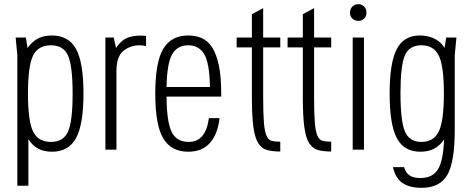

<svg xmlns="http://www.w3.org/2000/svg" viewBox="-20 -717 2262 920"><path d="M63 173H116V-50Q136 -19 163.5 -4.5Q191 10 229 10Q309 10 344.5 -55.5Q380 -121 380 -269Q380 -417 344.5 -482Q309 -547 228 -547Q190 -547 162 -532.5Q134 -518 112 -487L104 -537H55L63 -453ZM114 -269Q114 -399 138 -449.5Q162 -500 224 -500Q284 -500 306 -450.5Q328 -401 328 -269Q328 -136 306 -86.5Q284 -37 224 -37Q162 -37 138 -88Q114 -139 114 -269Z M485 0H538V-375Q538 -447 571.5 -473.5Q605 -500 648 -500Q656 -500 664 -499Q672 -498 680 -496V-545Q635 -550 599 -539Q563 -528 536 -487L525 -537H485Z M884 -37Q827 -37 803 -84Q779 -131 778 -254H1040V-269Q1040 -349 1029 -402Q1018 -455 998 -487.5Q978 -520 948.5 -533.5Q919 -547 882 -547Q801 -547 762.5 -483.5Q724 -420 724 -268Q724 -117 762.5 -53.5Q801 10 882 10Q948 10 985.5 -31.5Q1023 -73 1032 -151H981Q973 -93 949 -65Q925 -37 884 -37ZM882 -500Q933 -500 958.5 -457.5Q984 -415 986 -300H778Q780 -412 804.5 -456Q829 -500 882 -500Z M1114 -537V-490H1187V-253Q1187 -162 1194 -109.5Q1201 -57 1217.5 -31Q1234 -5 1260 2Q1286 9 1323 9V-38Q1298 -38 1282 -42Q1266 -46 1257 -66.5Q1248 -87 1244.5 -130.5Q1241 -174 1241 -253V-490H1323V-537H1241V-678L1187 -649V-537Z M1358 -537V-490H1431V-253Q1431 -162 1438 -109.5Q1445 -57 1461.5 -31Q1478 -5 1504 2Q1530 9 1567 9V-38Q1542 -38 1526 -42Q1510 -46 1501 -66.5Q1492 -87 1488.5 -130.5Q1485 -174 1485 -253V-490H1567V-537H1485V-678L1431 -649V-537Z M1724 0V-537H1670V0ZM1657 -657Q1657 -639 1668.5 -628Q1680 -617 1697 -617Q1714 -617 1725 -628Q1736 -639 1736 -657Q1736 -674 1725 -685.5Q1714 -697 1697 -697Q1680 -697 1668.5 -685.5Q1657 -674 1657 -657Z M2000 183Q2088 183 2123.5 121Q2159 59 2159 -95V-453L2167 -537H2118L2110 -487Q2096 -514 2064 -530.5Q2032 -547 1991 -547Q1915 -547 1881 -481.5Q1847 -416 1847 -269Q1847 -120 1881.5 -55Q1916 10 1994 10Q2032 10 2060 -4.5Q2088 -19 2108 -49Q2104 53 2078.5 94.5Q2053 136 1994 136Q1961 136 1942.5 123.5Q1924 111 1916 84H1863Q1874 135 1907.5 159Q1941 183 2000 183ZM1999 -500Q2059 -500 2083 -449.5Q2107 -399 2107 -269Q2107 -139 2083 -88Q2059 -37 1999 -37Q1942 -37 1920.5 -86.5Q1899 -136 1899 -271Q1899 -403 1920 -451.5Q1941 -500 1999 -500Z"/></svg>

Font: Secuela Light
Style: Regular
Weight: 300
Designer: Fernando Haro
Foundry: deFharo
Version: Version 1.708